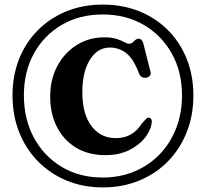

<svg xmlns="http://www.w3.org/2000/svg" viewBox="-20 -769 896 836"><path d="M427.5 47Q341.5 47 269.5 17Q197.5 -13 144.8 -67Q92 -121 63.2 -194Q34.5 -267 34.5 -353.5Q34.5 -440 63.2 -512.2Q92 -584.5 144.8 -637.5Q197.5 -690.5 269.5 -719.8Q341.5 -749 427.5 -749Q514 -749 586 -720Q658 -691 711 -638Q764 -585 793 -512.5Q822 -440 822 -353.5Q822 -266.5 793 -193.5Q764 -120.5 711.2 -66.5Q658.5 -12.5 586.2 17.2Q514 47 427.5 47ZM427.5 4Q503 4 566.2 -22.8Q629.5 -49.5 675.8 -97.8Q722 -146 747.2 -211.2Q772.5 -276.5 772.5 -354Q772.5 -456 728.2 -535.5Q684 -615 606.2 -660.5Q528.5 -706 427.5 -706Q326 -706 248.5 -660.5Q171 -615 127.5 -535.8Q84 -456.5 84 -354Q84 -250.5 127.5 -169.8Q171 -89 248.5 -42.5Q326 4 427.5 4ZM641 -239.5Q639 -206.5 614 -172.8Q589 -139 544.2 -116.2Q499.5 -93.5 438.5 -93.5Q365 -93.5 311.2 -126Q257.5 -158.5 228 -216Q198.5 -273.5 198.5 -348.5Q198.5 -423 229.5 -481.2Q260.5 -539.5 314 -573Q367.5 -606.5 435 -606.5Q467.5 -606.5 488.2 -599.5Q509 -592.5 521.5 -585.5Q534 -578.5 542 -578.5Q553.5 -578.5 563.5 -589.5Q573.5 -600.5 583 -600.5Q598.5 -600.5 604 -580L635.5 -456Q638 -446 632.5 -439.2Q627 -432.5 616.5 -430.5Q594.5 -427.5 585.5 -448.5Q561.5 -513 529.8 -537.5Q498 -562 458.5 -562Q404.5 -562 371.5 -509Q338.5 -456 338.5 -367.5Q338.5 -272 378.5 -219.8Q418.5 -167.5 484 -167.5Q557.5 -167.5 597 -230.5Q610 -245 616.2 -251.5Q622.5 -258 629.5 -256.5Q641 -254 641 -239.5Z"/></svg>

Font: Fraunces 72pt Soft SemiBold
Style: Regular
Weight: 600
Version: Version 1.000;[b76b70a41]